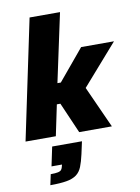

<svg xmlns="http://www.w3.org/2000/svg" viewBox="-108 -814 859 1174"><g transform="rotate(-10 321.5 -227.0)"><path d="M4 0 160 -743H349L258 -318H279L439 -510H643L423 -259L540 0H337L254 -191H232L192 0ZM107 289 121 223Q151 223 166.5 219.5Q182 216 188 208Q194 200 197 185L199 177H134L159 58H344L327 136Q317 181 305 211Q293 241 270.5 258Q248 275 209 282Q170 289 107 289Z"/></g></svg>

Font: Saira Thin ExtraBold
Style: Italic
Weight: 800
Italic angle: -12°
Version: Version 1.101